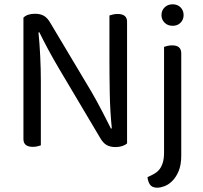

<svg xmlns="http://www.w3.org/2000/svg" viewBox="-20 -678 943 893"><path d="M133 5Q89 5 89 -31V-596Q107 -614 143 -614Q167 -614 184 -604.5Q201 -595 215 -570L406 -250Q418 -229 431 -205.5Q444 -182 456 -158.5Q468 -135 478.5 -114.5Q489 -94 496 -80L500 -81Q492 -162 490.5 -244Q489 -326 489 -404V-606Q495 -608 505 -610.5Q515 -613 527 -613Q571 -613 571 -577V-11Q562 -3 548 1.5Q534 6 517 6Q493 6 476 -3.5Q459 -13 445 -38L255 -358Q243 -378 229.5 -402Q216 -426 203.5 -449Q191 -472 180.5 -493Q170 -514 163 -528L159 -527Q164 -479 167 -417.5Q170 -356 170 -301V-2Q165 0 154.5 2.5Q144 5 133 5ZM666 146Q684 138 698.5 129.5Q713 121 722.5 108.5Q732 96 737.5 77.5Q743 59 743 30V-460Q748 -462 758.5 -464.5Q769 -467 781 -467Q823 -467 823 -430V45Q823 89 811 117.5Q799 146 781.5 163.5Q764 181 745 188Q726 195 712 195Q687 195 677.5 180.5Q668 166 666 146ZM731 -608Q731 -629 745.5 -643.5Q760 -658 783 -658Q806 -658 820 -643.5Q834 -629 834 -608Q834 -587 820 -572.5Q806 -558 783 -558Q760 -558 745.5 -572.5Q731 -587 731 -608Z"/></svg>

Font: Baloo Chettan 2
Style: Regular
Weight: 400
Designer: Maithili Shingre, Unnati Kotecha and Ek Type
Foundry: Ek Type
Version: Version 1.640;hotconv 1.0.111;makeotfexe 2.5.65597; ttfautoh